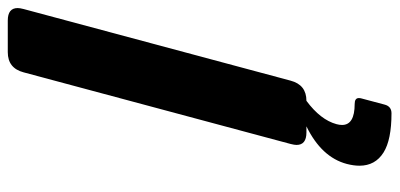

<svg xmlns="http://www.w3.org/2000/svg" viewBox="-276 -500 987 474"><g transform="rotate(-90 217.0 -263.5)"><path d="M126.5 0Q95.7 0 95.7 -24.4Q95.7 -29.8 98.1 -39.1L274.9 -698.2Q285.2 -737.3 324.7 -737.3H402.8Q433.6 -737.3 433.6 -712.9Q433.6 -707.5 431.2 -698.2L254.4 -39.1Q244.1 0 204.6 0Q157.7 34.7 147 74.2Q145 81.5 145 87.9Q145 119.1 196.8 119.1Q211.4 119.1 211.4 129.4Q211.4 132.8 210.4 136.2L195.3 192.9Q190.9 210 173.8 210Q108.4 210 77.1 190.4Q44.4 169.9 44.4 130.9Q44.4 116.7 48.8 99.6Q65.4 37.1 141.6 0Z"/></g></svg>

Font: Cursive Sans
Style: Bold
Weight: 700
Italic angle: -15°
Designer: Wojciech Kalinowski "wmk69" (wmk69@o2.pl)
Foundry: Wojciech Kalinowski "wmk69" (wmk69@o2.pl)
Version: Wersja 3.1.0; 2022-02-18